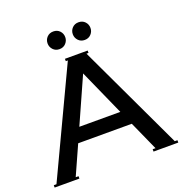

<svg xmlns="http://www.w3.org/2000/svg" viewBox="-152 -1010 1088 1144"><g transform="rotate(-20 392.0 -438.5)"><path d="M414 -821Q414 -844.2 429.6 -860.6Q445.2 -877 470 -877Q494.8 -877 510.4 -860.6Q526 -844.2 526 -821Q526 -798.6 510.4 -781.8Q494.8 -765 470 -765Q445.2 -765 429.6 -781.8Q414 -798.6 414 -821ZM254 -821Q254 -844.2 269.6 -860.6Q285.2 -877 310 -877Q334.8 -877 350.4 -860.6Q366 -844.2 366 -821Q366 -798.6 350.4 -781.8Q334.8 -765 310 -765Q285.2 -765 269.6 -781.8Q254 -798.6 254 -821ZM0 0V-15H17L333 -685H320V-700H464V-685H451L767 -15H784V0H627V-15H645L562 -200H222L139 -15H157V0ZM392 -581 262 -290H522Z"/></g></svg>

Font: Copperplate CC
Style: Regular
Weight: 400
Designer: indestructible type*
Foundry: Cowboy Collective
Version: Version 1.000